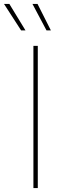

<svg xmlns="http://www.w3.org/2000/svg" viewBox="-61 -962 323 982"><path d="M132.3 -727.5V0H109.9V-727.5ZM176.8 -806.6 105 -941.9H130.9L199.2 -806.6ZM46.9 -806.6 -40.5 -941.9H-13.2L69.3 -806.6Z"/></svg>

Font: Inter 16pt Thin
Style: Regular
Weight: 250
Version: Version 4.001;git-66647c0bb